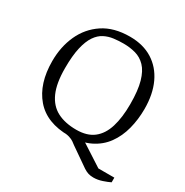

<svg xmlns="http://www.w3.org/2000/svg" viewBox="-182 -807 1067 1105"><g transform="rotate(30 351.0 -254.0)"><path d="M589 150Q570 150 555 145.5Q540 141 523 130L399 44Q390 37 379.5 29.5Q369 22 350 16Q331 10 295 9L424 -16L588 90H694V121Q676 130 646.5 140Q617 150 589 150ZM346 12Q199 12 124 -75.5Q49 -163 49 -313Q49 -408 84.5 -486Q120 -564 190.5 -611Q261 -658 367 -658Q455 -658 517.5 -619Q580 -580 613.5 -508.5Q647 -437 647 -339Q647 -269 630.5 -205.5Q614 -142 578.5 -93Q543 -44 485.5 -16Q428 12 346 12ZM366 -39Q437 -39 480 -72.5Q523 -106 542.5 -169.5Q562 -233 562 -322Q562 -413 546 -469Q530 -525 501.5 -554.5Q473 -584 435.5 -594.5Q398 -605 354 -605Q322 -605 290 -601Q258 -597 229.5 -582.5Q201 -568 179.5 -536.5Q158 -505 145.5 -451Q133 -397 133 -314Q133 -214 160 -153.5Q187 -93 239 -66Q291 -39 366 -39Z"/></g></svg>

Font: Faustina Light Light
Style: Regular
Weight: 300
Version: Version 1.200